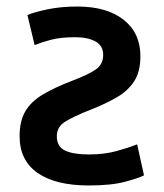

<svg xmlns="http://www.w3.org/2000/svg" viewBox="-20 -555 502 588"><path d="M252 13Q150 13 95 -25.5Q40 -64 40 -138Q40 -184 57.5 -214Q75 -244 111 -265.5Q147 -287 202 -308Q254 -328 275 -343.5Q296 -359 296 -387Q296 -415 272.5 -428Q249 -441 210 -441Q165 -441 135.5 -433Q106 -425 86 -417L64 -509Q85 -518 126 -526.5Q167 -535 217 -535Q307 -535 358.5 -494.5Q410 -454 410 -383Q410 -335 390.5 -305.5Q371 -276 337 -256.5Q303 -237 260 -220Q204 -198 179 -182Q154 -166 154 -138Q154 -106 179 -94Q204 -82 252 -82Q300 -82 337.5 -92.5Q375 -103 400 -113L421 -18Q406 -10 363.5 1.5Q321 13 252 13Z"/></svg>

Font: Ubuntu Sans SemiBold
Style: Regular
Weight: 600
Designer: Dalton Maag Ltd
Foundry: Dalton Maag Ltd
Version: Version 1.006; ttfautohint (v1.8.4.7-5d5b)